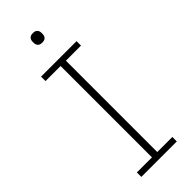

<svg xmlns="http://www.w3.org/2000/svg" viewBox="-283 -912 945 945"><g transform="rotate(-45 189.5 -439.0)"><path d="M313 0H66V-31H171V-667H66V-698H313V-667H208V-31H313ZM189 -812Q172 -812 165 -820.5Q158 -829 158 -841V-849Q158 -861 165 -869.5Q172 -878 189 -878Q206 -878 213 -869.5Q220 -861 220 -849V-841Q220 -829 213 -820.5Q206 -812 189 -812Z"/></g></svg>

Font: IBM Plex Sans ExtraLight
Style: Regular
Weight: 250
Designer: Mike Abbink, Paul van der Laan, Pieter van Rosmalen
Foundry: Bold Monday
Version: Version 3.201